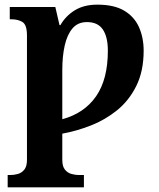

<svg xmlns="http://www.w3.org/2000/svg" viewBox="-20 -566 685 826"><path d="M13 240V187H25Q40 187 56.5 182.5Q73 178 84.5 164Q96 150 96 122V-413Q96 -459 77 -471Q58 -483 29 -483H22V-536H218L236 -458H240Q262 -497 301.5 -521.5Q341 -546 399 -546Q471 -546 514.5 -520Q558 -494 578 -449Q598 -404 598 -348Q598 -260 566.5 -196.5Q535 -133 483.5 -91.5Q432 -50 370.5 -26Q309 -2 248 9V122Q248 150 259.5 164Q271 178 288 182.5Q305 187 319 187H341V240ZM248 -53Q343 -79 393.5 -152Q444 -225 444 -348Q444 -407 422.5 -439Q401 -471 354 -471Q315 -471 292 -444Q269 -417 258.5 -370.5Q248 -324 248 -266Z"/></svg>

Font: NotoSerif-Bold
Style: Regular
Weight: 700
Designer: Monotype Design Team
Foundry: Monotype Imaging Inc.
Version: Version 2.007; ttfautohint (v1.8) -l 8 -r 50 -G 200 -x 14 -D